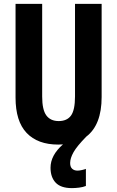

<svg xmlns="http://www.w3.org/2000/svg" viewBox="-20 -734 602 988"><path d="M341 105Q341 125 351.5 134.5Q362 144 379 144Q388 144 401.5 141Q415 138 422 135V223Q407 229 387 231.5Q367 234 350 234Q293 234 266.5 206Q240 178 240 129Q240 65 304 9Q292 10 280 10Q174 10 117 -50Q60 -110 60 -232V-714H197V-237Q197 -169 218.5 -140Q240 -111 282 -111Q325 -111 345.5 -139.5Q366 -168 366 -238V-714H503V-235Q503 -91 424 -31Q376 18 358.5 49Q341 80 341 105Z"/></svg>

Font: Noto Sans Lao UI ExtCond
Style: Bold
Weight: 700
Width: 2
Designer: Monotype Design Team
Foundry: Monotype Imaging Inc.
Version: Version 2.000; ttfautohint (v1.8.4.7-5d5b)